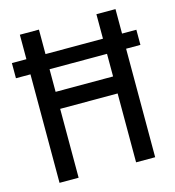

<svg xmlns="http://www.w3.org/2000/svg" viewBox="-107 -804 813 894"><g transform="rotate(-15 300.0 -357.0)"><path d="M600 -523H531V0H439V-332H162V0H70V-523H0V-596H70V-714H162V-596H439V-714H531V-596H600ZM439 -523H162V-414H439Z"/></g></svg>

Font: Noto Sans Mono UI
Style: Regular
Weight: 400
Monospace: yes
Designer: Monotype Design team
Foundry: Monotype Imaging Inc.
Version: Version 1.000